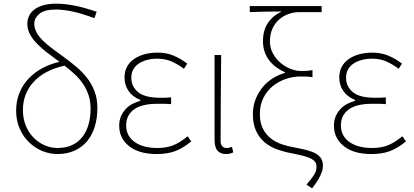

<svg xmlns="http://www.w3.org/2000/svg" viewBox="-20 -827 2256 1047"><path d="M293 -20Q340 -20 374.5 -36.5Q409 -53 431 -82.5Q453 -112 463.5 -151Q474 -190 474 -235Q474 -276 462.5 -309.5Q451 -343 431.5 -371.5Q412 -400 386 -423.5Q360 -447 332 -469Q223 -445 164 -381Q105 -317 105 -227Q105 -180 120.5 -142Q136 -104 162.5 -77Q189 -50 223 -35Q257 -20 293 -20ZM495 -728Q418 -756 369.5 -765.5Q321 -775 284 -775Q222 -775 194.5 -751.5Q167 -728 167 -699Q167 -672 180 -649Q193 -626 215.5 -604Q238 -582 268 -560Q298 -538 332 -513Q365 -489 397 -462Q429 -435 454.5 -402.5Q480 -370 495.5 -329.5Q511 -289 511 -238Q511 -182 496.5 -135.5Q482 -89 454 -56Q426 -23 385.5 -5Q345 13 293 13Q252 13 212 -3Q172 -19 140 -49.5Q108 -80 88 -124Q68 -168 68 -224Q68 -276 85.5 -319.5Q103 -363 134.5 -397Q166 -431 209.5 -454.5Q253 -478 304 -490Q270 -515 238.5 -539Q207 -563 182.5 -588Q158 -613 143.5 -640Q129 -667 129 -697Q129 -719 138 -739Q147 -759 166 -774Q185 -789 215 -798Q245 -807 286 -807Q329 -807 381 -797.5Q433 -788 507 -763Z M834 13Q738 13 684 -30Q630 -73 630 -141Q630 -171 640 -193.5Q650 -216 666 -233Q682 -250 702.5 -260.5Q723 -271 745 -277V-282Q703 -299 681 -331Q659 -363 659 -405Q659 -438 673 -463.5Q687 -489 712 -506Q737 -523 769.5 -531.5Q802 -540 840 -540Q888 -540 927 -523.5Q966 -507 1001 -480L983 -452Q948 -478 914 -492.5Q880 -507 838 -507Q809 -507 783.5 -500.5Q758 -494 738.5 -481.5Q719 -469 707.5 -449.5Q696 -430 696 -403Q696 -356 732.5 -325Q769 -294 853 -294Q868 -294 880.5 -294Q893 -294 913 -296V-259Q890 -261 873 -261Q856 -261 837 -261Q753 -261 710.5 -230Q668 -199 668 -143Q668 -86 714 -53Q760 -20 838 -20Q887 -20 924 -34.5Q961 -49 1003 -84L1023 -56Q978 -19 935.5 -3Q893 13 834 13Z M1211 13Q1182 13 1166 -5.5Q1150 -24 1150 -66V-527H1186Q1185 -407 1184 -292.5Q1183 -178 1183 -59Q1183 -39 1192 -29.5Q1201 -20 1214 -20Q1222 -20 1228.5 -21.5Q1235 -23 1245 -26L1252 4Q1244 8 1234.5 10.5Q1225 13 1211 13Z M1651 180Q1667 161 1678 147Q1689 133 1695 122.5Q1701 112 1703.5 102.5Q1706 93 1706 81Q1706 68 1700 58Q1694 48 1679 39.5Q1664 31 1638 24Q1612 17 1571 9Q1528 1 1489.5 -13Q1451 -27 1422 -52Q1393 -77 1376 -114Q1359 -151 1359 -205Q1359 -248 1373.5 -285Q1388 -322 1412 -351Q1436 -380 1467.5 -400Q1499 -420 1534 -429V-433Q1509 -444 1487.5 -459.5Q1466 -475 1449.5 -496Q1433 -517 1423.5 -543.5Q1414 -570 1414 -602Q1414 -662 1441 -702Q1468 -742 1516 -764Q1489 -764 1468.5 -764Q1448 -764 1428.5 -763.5Q1409 -763 1388.5 -762.5Q1368 -762 1342 -761V-794H1734V-761H1612Q1582 -761 1553 -750.5Q1524 -740 1501.5 -720Q1479 -700 1465.5 -670.5Q1452 -641 1452 -602Q1452 -565 1468.5 -535Q1485 -505 1510 -484Q1535 -463 1564.5 -451.5Q1594 -440 1620 -440Q1640 -440 1652 -440.5Q1664 -441 1684 -445V-406Q1666 -409 1652 -409.5Q1638 -410 1618 -410Q1578 -410 1538.5 -396.5Q1499 -383 1467.5 -357.5Q1436 -332 1416.5 -293.5Q1397 -255 1397 -206Q1397 -158 1413.5 -125.5Q1430 -93 1457 -72Q1484 -51 1519 -39.5Q1554 -28 1591 -22Q1628 -15 1656 -7.5Q1684 0 1703 11Q1722 22 1731.5 38Q1741 54 1741 78Q1741 100 1727 130Q1713 160 1682 200Z M2005 13Q1909 13 1855 -30Q1801 -73 1801 -141Q1801 -171 1811 -193.5Q1821 -216 1837 -233Q1853 -250 1873.5 -260.5Q1894 -271 1916 -277V-282Q1874 -299 1852 -331Q1830 -363 1830 -405Q1830 -438 1844 -463.5Q1858 -489 1883 -506Q1908 -523 1940.5 -531.5Q1973 -540 2011 -540Q2059 -540 2098 -523.5Q2137 -507 2172 -480L2154 -452Q2119 -478 2085 -492.5Q2051 -507 2009 -507Q1980 -507 1954.5 -500.5Q1929 -494 1909.5 -481.5Q1890 -469 1878.5 -449.5Q1867 -430 1867 -403Q1867 -356 1903.5 -325Q1940 -294 2024 -294Q2039 -294 2051.5 -294Q2064 -294 2084 -296V-259Q2061 -261 2044 -261Q2027 -261 2008 -261Q1924 -261 1881.5 -230Q1839 -199 1839 -143Q1839 -86 1885 -53Q1931 -20 2009 -20Q2058 -20 2095 -34.5Q2132 -49 2174 -84L2194 -56Q2149 -19 2106.5 -3Q2064 13 2005 13Z"/></svg>

Font: SpoqaHanSans
Style: Thin
Weight: 250
Designer: [Spoqa Han Sans] Dong-huui Kim \uAE40 \uB3D9 \uD718   [Noto Sans] Ryoko NISHIZUKA \u897F \u585A \u6DBC \u5B50  (kana & i
Foundry: Spoqa (http://bi.spoqa.com)
Version: Version 1.004;PS 1.004;hotconv 1.0.82;makeotf.lib2.5.63406